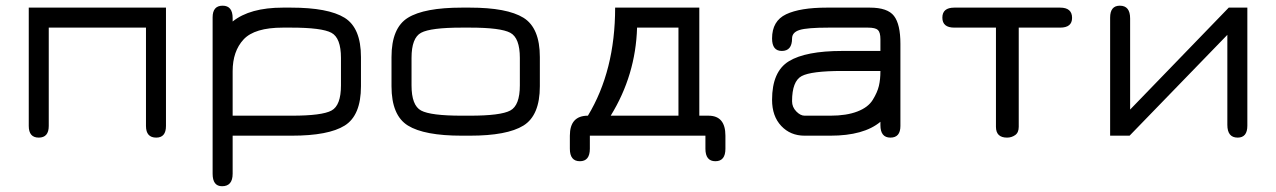

<svg xmlns="http://www.w3.org/2000/svg" viewBox="-20 -477 4486 675"><path d="M81.1 -450.2H563.5V-34.2Q563.5 6.8 529.3 6.8Q493.2 6.8 493.2 -34.2V-379.9H151.4V-34.2Q151.4 6.8 116.2 6.8Q81.1 6.8 81.1 -34.2Z M1178.7 -273.4Q1178.7 -343.8 1145 -361.8Q1111.3 -379.9 1002.9 -379.9H974.6Q875 -379.9 836.4 -338.4Q797.9 -296.9 797.9 -226.6V-70.3H1005.9Q1112.3 -70.3 1145.5 -88.4Q1178.7 -106.4 1178.7 -176.8ZM1249 -173.8Q1249 -71.3 1191.9 -35.6Q1134.8 0 1005.9 0H797.9V133.8Q797.9 177.7 760.7 177.7Q727.5 177.7 727.5 133.8V-416Q727.5 -457 762.7 -457Q797.9 -457 797.9 -413.1V-401.4Q858.4 -450.2 974.6 -450.2H1002.9Q1133.8 -450.2 1191.4 -414.6Q1249 -378.9 1249 -276.4Z M1631.8 0H1603.5Q1471.7 0 1414.1 -35.6Q1356.4 -71.3 1356.4 -173.8V-276.4Q1356.4 -378.9 1414.1 -414.6Q1471.7 -450.2 1603.5 -450.2H1631.8Q1762.7 -450.2 1820.3 -414.6Q1877.9 -378.9 1877.9 -276.4V-173.8Q1877.9 -71.3 1820.3 -35.6Q1762.7 0 1631.8 0ZM1603.5 -70.3H1631.8Q1740.2 -70.3 1773.9 -88.4Q1807.6 -106.4 1807.6 -176.8V-273.4Q1807.6 -343.8 1773.9 -361.8Q1740.2 -379.9 1631.8 -379.9H1603.5Q1494.1 -379.9 1460.4 -361.8Q1426.8 -343.8 1426.8 -273.4V-176.8Q1426.8 -106.4 1460.4 -88.4Q1494.1 -70.3 1603.5 -70.3Z M2053.7 45.9Q2053.7 89.8 2018.6 89.8Q1983.4 89.8 1983.4 45.9V0Q1983.4 -70.3 2046.9 -70.3Q2142.6 -228.5 2142.6 -450.2H2438.5V-70.3H2470.7Q2530.3 -70.3 2530.3 0V45.9Q2530.3 89.8 2495.1 89.8Q2460 89.8 2460 45.9V0H2053.7ZM2219.7 -379.9Q2214.8 -212.9 2127 -70.3H2365.2V-379.9Z M2941.4 -297.9H3075.2V-338.9Q3075.2 -363.3 3066.4 -371.6Q3057.6 -379.9 3031.2 -379.9H2893.6Q2817.4 -379.9 2791 -371.6Q2764.6 -363.3 2764.6 -341.8Q2764.6 -297.9 2728.5 -297.9Q2694.3 -297.9 2694.3 -341.8Q2694.3 -403.3 2743.7 -426.8Q2793 -450.2 2886.7 -450.2H3038.1Q3100.6 -450.2 3123 -420.9Q3145.5 -391.6 3145.5 -323.2V-34.2Q3145.5 6.8 3110.4 6.8Q3075.2 6.8 3075.2 -37.1V-48.8Q3016.6 0 2899.4 0H2808.6Q2758.8 0 2726.6 -34.2Q2694.3 -68.4 2694.3 -126Q2694.3 -225.6 2753.4 -261.7Q2812.5 -297.9 2941.4 -297.9ZM3075.2 -227.5H2941.4Q2832 -227.5 2798.3 -209.5Q2764.6 -191.4 2764.6 -121.1Q2764.6 -100.6 2779.3 -85.4Q2793.9 -70.3 2808.6 -70.3H2899.4Q2956.1 -70.3 2994.1 -85Q3032.2 -99.6 3048.3 -126Q3064.5 -152.3 3069.8 -174.8Q3075.2 -197.3 3075.2 -227.5Z M3707 -450.2Q3749 -450.2 3749 -414.1Q3749 -379.9 3707 -379.9H3561.5V-31.2Q3561.5 -10.7 3548.8 -2Q3536.1 6.8 3520.5 6.8Q3481.4 6.8 3481.4 -31.2V-379.9H3335Q3293 -379.9 3293 -415Q3293 -450.2 3335 -450.2Z M4365.2 -450.2V-35.2Q4365.2 6.8 4331.1 6.8Q4294.9 6.8 4294.9 -38.1V-354.5L3951.2 0H3882.8V-415Q3882.8 -457 3917 -457Q3953.1 -457 3953.1 -412.1V-91.8L4299.8 -450.2Z"/></svg>

Font: Jura
Style: DemiBold
Weight: 600
Version: Version 2.4